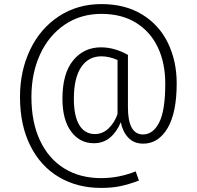

<svg xmlns="http://www.w3.org/2000/svg" viewBox="-20 -716 964 941"><path d="M846 -308Q846 -163 801 -87.5Q756 -12 682 -12Q636 -12 608.5 -41.5Q581 -71 572 -117Q552 -69 519 -41.5Q486 -14 440 -14Q371 -14 328.5 -71.5Q286 -129 286 -232Q286 -356 338.5 -420Q391 -484 475 -484Q541 -484 607 -447V-190Q607 -57 681 -57Q730 -57 760 -115.5Q790 -174 790 -306Q790 -407 753.5 -484Q717 -561 646.5 -604.5Q576 -648 477 -648Q375 -648 297 -595Q219 -542 176.5 -449.5Q134 -357 134 -241Q134 -117 176 -27.5Q218 62 295 109.5Q372 157 476 157Q562 157 645 124L661 169Q613 187 571.5 196Q530 205 475 205Q359 205 269 152Q179 99 128.5 -2Q78 -103 78 -241Q78 -369 128 -473Q178 -577 269 -636.5Q360 -696 477 -696Q594 -696 677.5 -644.5Q761 -593 803.5 -504.5Q846 -416 846 -308ZM556 -157V-422Q515 -440 477 -440Q413 -440 377.5 -386.5Q342 -333 342 -232Q342 -146 369 -102.5Q396 -59 445 -59Q484 -59 513 -87.5Q542 -116 556 -157Z"/></svg>

Font: Fira Sans Condensed Light
Style: Regular
Weight: 300
Width: 3
Designer: bBox Type GmbH & Carrois Corporate GbR & Edenspiekermann AG
Foundry: bBox Type GmbH & Carrois Corporate GbR & Edenspiekermann AG
Version: Version 4.301